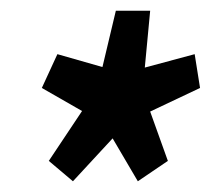

<svg xmlns="http://www.w3.org/2000/svg" viewBox="-20 -731 393 358"><path d="M116 -393 71 -431 133 -524 58 -567 87 -630 171 -606 196 -711H260L250 -605L343 -630L353 -567L260 -523L293 -431L237 -393L190 -473Z"/></svg>

Font: Georama SemiCondensed
Style: Bold Italic
Weight: 700
Width: 4
Italic angle: -9°
Designer: Jean-Baptiste Levee
Foundry: Production Type
Version: Version 1.000